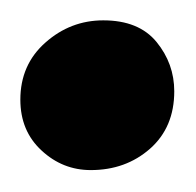

<svg xmlns="http://www.w3.org/2000/svg" viewBox="-26 -482 188 184"><path d="M61 -319Q34 -319 13.8 -337.8Q-6.5 -356.5 -6.5 -386.5Q-6.5 -420 17.5 -441.2Q41.5 -462.5 73 -462.5Q107 -462.5 124 -441.8Q141 -421 141 -394.5Q141 -360 117.8 -339.5Q94.5 -319 61 -319Z"/></svg>

Font: Merriweather 36pt SemiBold
Style: Regular
Weight: 600
Version: Version 2.100